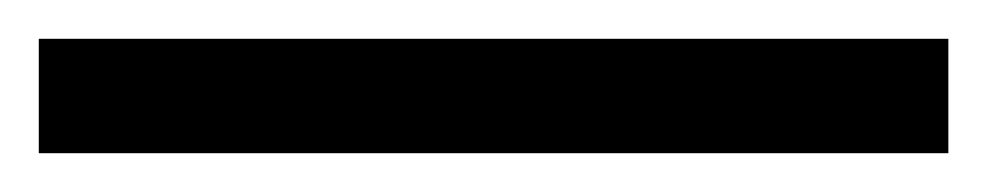

<svg xmlns="http://www.w3.org/2000/svg" viewBox="-25 63 509 99"><path d="M-5 142H464V83H-5Z"/></svg>

Font: Noto Serif Georgian Medium
Style: Regular
Weight: 500
Designer: Monotype Design Team, Akaki Razmadze
Foundry: Google LLC
Version: Version 2.003